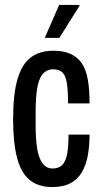

<svg xmlns="http://www.w3.org/2000/svg" viewBox="-20 -744 415 776"><path d="M191 12Q134 12 99 -17.5Q64 -47 48.5 -108Q33 -169 33 -263Q33 -363 50.5 -423.5Q68 -484 104 -511.5Q140 -539 195 -539Q237 -539 265.5 -526Q294 -513 311 -487.5Q328 -462 335 -422Q342 -382 342 -326H255Q255 -376 250.5 -406.5Q246 -437 233 -450.5Q220 -464 194 -464Q173 -464 156.5 -449Q140 -434 132 -396Q124 -358 124 -288V-235Q124 -184 130 -145Q136 -106 151.5 -84.5Q167 -63 192 -63Q217 -63 231 -76.5Q245 -90 251 -120Q257 -150 257 -200H342Q342 -155 335 -116.5Q328 -78 311.5 -49Q295 -20 265.5 -4Q236 12 191 12ZM161 -591 219 -724H301V-720L220 -591Z"/></svg>

Font: Archivo ExtraCondensed Medium
Style: Regular
Weight: 500
Width: 2
Designer: Hector Gatti
Foundry: Omnibus-Type
Version: Version 2.001